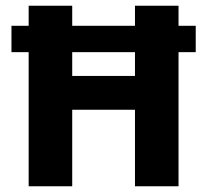

<svg xmlns="http://www.w3.org/2000/svg" viewBox="-20 -650 723 670"><path d="M80 0V-468H20V-560H80V-630H232V-560H451V-630H603V-560H663V-468H603V0H451V-267H232V0ZM451 -385V-468H232V-385Z"/></svg>

Font: Ek Mukta ExtraBold
Style: Regular
Weight: 800
Designer: Girish Dalvi and Yashodeep Gholap
Foundry: Ek Type
Version: Version 2.538;PS 1.002;hotconv 16.6.51;makeotf.lib2.5.65220;